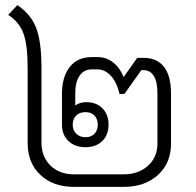

<svg xmlns="http://www.w3.org/2000/svg" viewBox="-20 -730 764 750"><path d="M648 -366V-169Q648 -93 597 -46.5Q546 0 463 0H269Q187 0 137.5 -47Q88 -94 88 -171V-464Q88 -555 71.5 -599.5Q55 -644 12 -672L48 -710Q101 -674 121.5 -620.5Q142 -567 142 -464V-173Q142 -118 177 -83.5Q212 -49 269 -49H462Q521 -49 558 -82.5Q595 -116 595 -170V-366Q595 -410 581 -433Q567 -456 541 -456H532L466 -363H447Q436 -409 413 -434Q390 -459 360 -459H338Q308 -459 291 -434.5Q274 -410 274 -366V-318Q292 -331 317 -331Q356 -331 380 -307Q404 -283 404 -243Q404 -203 379.5 -179Q355 -155 314 -155Q273 -155 247.5 -179Q222 -203 222 -243V-362Q222 -430 252.5 -468.5Q283 -507 338 -507H361Q395 -507 421.5 -486.5Q448 -466 463 -429L516 -504H540Q593 -504 620.5 -469Q648 -434 648 -366ZM264 -243Q264 -221 278 -207.5Q292 -194 314 -194Q336 -194 349 -207.5Q362 -221 362 -243Q362 -265 349 -278.5Q336 -292 314 -292Q291 -292 277.5 -278.5Q264 -265 264 -243Z"/></svg>

Font: Bai Jamjuree Light
Style: Regular
Weight: 300
Designer: Katatrad Aksorn Co.,Ltd.
Foundry: Cadson Demak Co.,Ltd.
Version: Version 1.000; ttfautohint (v1.6)